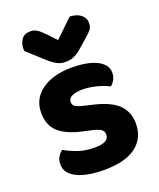

<svg xmlns="http://www.w3.org/2000/svg" viewBox="-138 -815 760 917"><g transform="rotate(-20 241.5 -356.5)"><path d="M450 -141Q450 -67 395 -25.5Q340 16 233 16Q191 16 156.5 10Q122 4 97 -8Q72 -20 58 -38Q44 -56 44 -80Q44 -102 53 -117.5Q62 -133 76 -143Q105 -126 142 -113Q179 -100 228 -100Q299 -100 299 -140Q299 -157 286.5 -166Q274 -175 244 -182L204 -191Q122 -208 82 -243.5Q42 -279 42 -343Q42 -414 99.5 -455.5Q157 -497 254 -497Q290 -497 322 -491.5Q354 -486 377 -475Q400 -464 413.5 -447.5Q427 -431 427 -409Q427 -389 419 -373.5Q411 -358 398 -348Q390 -353 374.5 -359Q359 -365 341 -370Q323 -375 303 -378Q283 -381 266 -381Q231 -381 211.5 -371.5Q192 -362 192 -343Q192 -329 203 -321Q214 -313 243 -306L281 -297Q372 -277 411 -239Q450 -201 450 -141ZM237 -642 327 -729Q362 -728 383 -711.5Q404 -695 404 -669Q404 -649 393.5 -635.5Q383 -622 360 -603L312 -561Q277 -532 239 -532Q227 -532 217 -533.5Q207 -535 196 -540.5Q185 -546 172.5 -555Q160 -564 144 -579L68 -648Q67 -650 67 -654Q67 -658 67 -662Q67 -686 81 -706.5Q95 -727 125 -727Q134 -727 141.5 -725.5Q149 -724 157.5 -719Q166 -714 175.5 -705.5Q185 -697 198 -684Z"/></g></svg>

Font: Baloo Da 2
Style: Bold
Weight: 700
Designer: Noopur Datye, Sulekha Rajkumar and Ek Type
Foundry: Ek Type
Version: Version 1.640;hotconv 1.0.111;makeotfexe 2.5.65597; ttfautoh